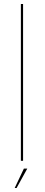

<svg xmlns="http://www.w3.org/2000/svg" viewBox="-20 -805 225 961"><path d="M84.5 0H95.5V-785H84.5ZM53.5 136H63L116.5 39H99.5Z"/></svg>

Font: Anybody SemiExpanded Thin
Style: Regular
Weight: 250
Width: 6
Version: Version 1.113;gftools[0.9.25]